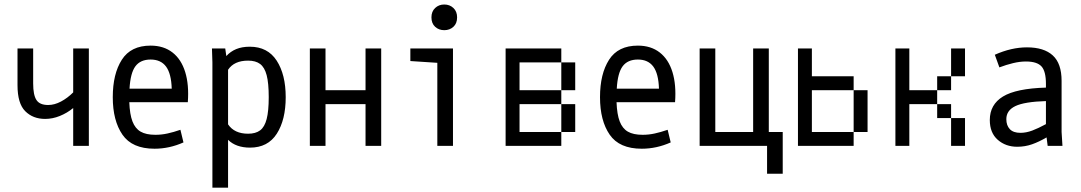

<svg xmlns="http://www.w3.org/2000/svg" viewBox="-20 -655 4852 862"><path d="M308.6 -169.9Q281.2 -147.5 248.5 -134.3Q215.8 -121.1 182.6 -121.1Q127.9 -121.1 93.3 -155.8Q58.6 -190.4 58.6 -272.5V-437.5H128.9V-280.3Q128.9 -228.5 143.6 -206.1Q158.2 -183.6 196.3 -183.6Q224.6 -183.6 253.9 -199.2Q283.2 -214.8 308.6 -240.2V-437.5H378.9V0H308.6Z M673.8 12.7Q573.2 12.7 529.8 -50.3Q486.3 -113.3 486.3 -218.8Q486.3 -323.2 526.9 -386.7Q567.4 -450.2 656.2 -450.2Q714.8 -450.2 754.4 -419.4Q793.9 -388.7 811.5 -331.5Q829.1 -274.4 823.2 -196.3H560.5Q562.5 -141.6 574.7 -109.9Q586.9 -78.1 611.3 -64Q635.7 -49.8 677.7 -49.8Q705.1 -49.8 731.9 -55.7Q758.8 -61.5 790 -72.3L803.7 -15.6Q740.2 12.7 673.8 12.7ZM751 -256.8Q749 -324.2 725.6 -356Q702.1 -387.7 656.2 -387.7Q610.4 -387.7 587.9 -357.4Q565.4 -327.1 561.5 -256.8Z M933.6 -375 931.6 -437.5H991.2L996.1 -403.3Q1014.6 -423.8 1040.5 -434.6Q1066.4 -445.3 1101.6 -445.3Q1181.6 -445.3 1222.2 -382.8Q1262.7 -320.3 1262.7 -218.8Q1262.7 -117.2 1222.7 -54.7Q1182.6 7.8 1102.5 7.8Q1071.3 7.8 1046.4 -1Q1021.5 -9.8 1003.9 -27.3V187.5H933.6ZM1093.8 -54.7Q1127.9 -54.7 1147.9 -69.8Q1168 -85 1177.2 -120.6Q1186.5 -156.2 1186.5 -218.8Q1186.5 -282.2 1177.2 -317.4Q1168 -352.5 1147.9 -367.7Q1127.9 -382.8 1093.8 -382.8Q1031.2 -382.8 1003.9 -341.8V-96.7Q1032.2 -54.7 1093.8 -54.7Z M1621.1 0V-187.5H1441.4V0H1371.1V-437.5H1441.4V-250H1621.1V-437.5H1691.4V0Z M1943.4 -373 1822.3 -380.9V-437.5H2013.7V0H1943.4ZM1917 -577.1Q1917 -603.5 1933.6 -619.1Q1950.2 -634.8 1974.6 -634.8Q1999 -634.8 2015.6 -619.1Q2032.2 -603.5 2032.2 -577.1Q2032.2 -549.8 2015.6 -534.7Q1999 -519.5 1974.6 -519.5Q1950.2 -519.5 1933.6 -534.7Q1917 -549.8 1917 -577.1Z M2312.5 -437.5V-375H2250V-437.5ZM2312.5 -375V-312.5H2250V-375ZM2375 -62.5V0H2312.5V-62.5ZM2312.5 -62.5V0H2250V-62.5ZM2312.5 -125V-62.5H2250V-125ZM2312.5 -187.5V-125H2250V-187.5ZM2312.5 -250V-187.5H2250V-250ZM2312.5 -312.5V-250H2250V-312.5ZM2437.5 -62.5V0H2375V-62.5ZM2500 -62.5V0H2437.5V-62.5ZM2562.5 -125V-62.5H2500V-125ZM2375 -437.5V-375H2312.5V-437.5ZM2437.5 -437.5V-375H2375V-437.5ZM2500 -437.5V-375H2437.5V-437.5ZM2562.5 -375V-312.5H2500V-375ZM2562.5 -312.5V-250H2500V-312.5ZM2562.5 -187.5V-125H2500V-187.5ZM2375 -250V-187.5H2312.5V-250ZM2437.5 -250V-187.5H2375V-250ZM2500 -250V-187.5H2437.5V-250Z M2861.3 12.7Q2760.7 12.7 2717.3 -50.3Q2673.8 -113.3 2673.8 -218.8Q2673.8 -323.2 2714.4 -386.7Q2754.9 -450.2 2843.8 -450.2Q2902.3 -450.2 2941.9 -419.4Q2981.4 -388.7 2999 -331.5Q3016.6 -274.4 3010.7 -196.3H2748Q2750 -141.6 2762.2 -109.9Q2774.4 -78.1 2798.8 -64Q2823.2 -49.8 2865.2 -49.8Q2892.6 -49.8 2919.4 -55.7Q2946.3 -61.5 2977.5 -72.3L2991.2 -15.6Q2927.7 12.7 2861.3 12.7ZM2938.5 -256.8Q2936.5 -324.2 2913.1 -356Q2889.6 -387.7 2843.8 -387.7Q2797.9 -387.7 2775.4 -357.4Q2752.9 -327.1 2749 -256.8Z M3494.1 -62.5V125H3423.8V0H3121.1V-437.5H3191.4V-62.5H3361.3V-437.5H3431.6V-62.5Z M3625 -437.5V-375H3562.5V-437.5ZM3625 -375V-312.5H3562.5V-375ZM3687.5 -62.5V0H3625V-62.5ZM3625 -62.5V0H3562.5V-62.5ZM3625 -125V-62.5H3562.5V-125ZM3625 -187.5V-125H3562.5V-187.5ZM3625 -250V-187.5H3562.5V-250ZM3625 -312.5V-250H3562.5V-312.5ZM3750 -62.5V0H3687.5V-62.5ZM3812.5 -62.5V0H3750V-62.5ZM3875 -125V-62.5H3812.5V-125ZM3875 -187.5V-125H3812.5V-187.5ZM3875 -250V-187.5H3812.5V-250ZM3812.5 -312.5V-250H3750V-312.5ZM3750 -312.5V-250H3687.5V-312.5ZM3687.5 -312.5V-250H3625V-312.5Z M4062.5 -437.5V-375H4000V-437.5ZM4062.5 -375V-312.5H4000V-375ZM4062.5 -312.5V-250H4000V-312.5ZM4062.5 -250V-187.5H4000V-250ZM4062.5 -187.5V-125H4000V-187.5ZM4062.5 -125V-62.5H4000V-125ZM4062.5 -62.5V0H4000V-62.5ZM4250 -187.5V-125H4187.5V-187.5ZM4312.5 -125V-62.5H4250V-125ZM4312.5 -62.5V0H4250V-62.5ZM4250 -312.5V-250H4187.5V-312.5ZM4312.5 -375V-312.5H4250V-375ZM4312.5 -437.5V-375H4250V-437.5ZM4125 -250V-187.5H4062.5V-250ZM4187.5 -250V-187.5H4125V-250Z M4546.9 3.9Q4495.1 3.9 4459.5 -27.3Q4423.8 -58.6 4423.8 -116.2Q4423.8 -185.5 4482.9 -221.7Q4542 -257.8 4675.8 -261.7V-278.3Q4675.8 -335 4655.8 -356.9Q4635.7 -378.9 4585.9 -378.9Q4558.6 -378.9 4528.3 -371.6Q4498 -364.3 4466.8 -352.5L4446.3 -409.2Q4520.5 -442.4 4590.8 -442.4Q4667 -442.4 4706.5 -406.2Q4746.1 -370.1 4746.1 -292V-62.5L4750 0H4683.6L4678.7 -38.1Q4645.5 -18.6 4613.8 -7.3Q4582 3.9 4546.9 3.9ZM4561.5 -58.6Q4586.9 -58.6 4614.3 -68.8Q4641.6 -79.1 4675.8 -97.7V-201.2Q4579.1 -198.2 4538.6 -178.7Q4498 -159.2 4498 -120.1Q4498 -91.8 4513.7 -75.2Q4529.3 -58.6 4561.5 -58.6Z"/></svg>

Font: Sudo Variable
Style: Regular
Weight: 400
Monospace: yes
Designer: Jens Kutilek
Foundry: Jens Kutilek
Version: Version 0.040